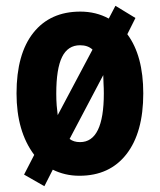

<svg xmlns="http://www.w3.org/2000/svg" viewBox="-20 -596 552 662"><path d="M474 -274Q474 -139 416 -64.5Q358 10 254 10Q228 10 205 4.5Q182 -1 162 -11L133 46L63 6L98 -62Q37 -143 37 -274Q37 -410 95 -483Q153 -556 257 -556Q311 -556 355 -532L378 -576L447 -534L419 -478Q474 -404 474 -274ZM174 -273Q174 -251 175.5 -232Q177 -213 179 -199L299 -425Q283 -440 256 -440Q214 -440 194 -399.5Q174 -359 174 -273ZM338 -274Q338 -292 337 -307.5Q336 -323 336 -337L220 -117Q234 -106 256 -106Q338 -106 338 -274Z"/></svg>

Font: Noto Sans Gujarati Condensed
Style: Bold
Weight: 700
Width: 3
Designer: Jelle Bosma - Monotype Design Team, Universal Thirst
Foundry: Monotype Imaging Inc.
Version: Version 2.106; ttfautohint (v1.8.4.7-5d5b)